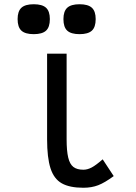

<svg xmlns="http://www.w3.org/2000/svg" viewBox="-20 -871 640 905"><path d="M373 14Q308 14 271 -7Q234 -28 218 -78Q202 -128 202 -214V-618H294V-214Q294 -160 301.5 -128.5Q309 -97 326 -84Q343 -71 373 -71Q392 -71 412 -81.5Q432 -92 464 -120L516 -41Q474 -10 443 2Q412 14 373 14ZM355 -710Q315 -710 297 -726.5Q279 -743 279 -781Q279 -818 297 -834.5Q315 -851 355 -851Q395 -851 413 -834.5Q431 -818 431 -781Q431 -743 413 -726.5Q395 -710 355 -710ZM139 -710Q99 -710 81 -726.5Q63 -743 63 -781Q63 -818 81 -834.5Q99 -851 139 -851Q179 -851 197 -834.5Q215 -818 215 -781Q215 -743 197 -726.5Q179 -710 139 -710Z"/></svg>

Font: Victor Mono SemiBold
Style: Regular
Weight: 600
Monospace: yes
Designer: Rune Bjørnerås
Version: Version 1.561;gftools[0.9.30]